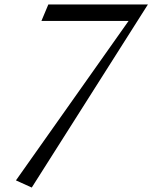

<svg xmlns="http://www.w3.org/2000/svg" viewBox="-20 -715 677 853"><path d="M164.1 -622.1H551.3L50.8 86.4L121.1 118.2L637.2 -695.3H194.8Z"/></svg>

Font: Petit Formal Script
Style: Regular
Weight: 400
Designer: Pablo Impallari, Brenda Gallo, Rodrigo Fuenzalida
Foundry: Pablo Impallari, Brenda Gallo, Rodrigo Fuenzalida
Version: Version 1.001